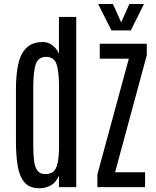

<svg xmlns="http://www.w3.org/2000/svg" viewBox="-20 -956 797 981"><path d="M182.1 5.9Q129.9 5.9 104 -25.6Q78.1 -57.1 69.8 -111.6Q61.5 -166 61.5 -234.4V-502.9Q61.5 -570.8 72.5 -624.8Q83.5 -678.7 113.5 -710Q143.6 -741.2 199.2 -741.2Q226.6 -741.2 248.5 -723.9Q270.5 -706.5 281.2 -682.1V-869.6H369.6V0H281.2V-59.1Q266.6 -23.4 239.5 -8.8Q212.4 5.9 182.1 5.9ZM210.9 -66.4Q233.9 -66.4 249.8 -76.9Q265.6 -87.4 273.7 -119.6Q281.7 -151.9 281.7 -215.8V-509.8Q281.7 -588.9 269.3 -627.2Q256.8 -665.5 213.9 -665.5Q175.3 -665 162.6 -627.7Q149.9 -590.3 149.9 -506.8V-213.9Q149.9 -169.4 153.8 -136.2Q157.7 -103 170.9 -84.7Q184.1 -66.4 210.9 -66.4ZM477.5 0V-64.9L638.2 -656.2H489.7V-732.4H730V-673.8L567.9 -75.7H721.2V0ZM549.3 -800.8 481.4 -935.5H557.1L599.1 -841.8L641.1 -935.5H715.8L648.4 -800.8Z"/></svg>

Font: AntonioLight
Style: Regular
Weight: 300
Designer: Vernon Adams
Foundry: Vernon Adams
Version: Version 1.002